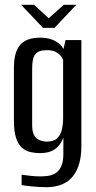

<svg xmlns="http://www.w3.org/2000/svg" viewBox="-20 -662 402 800"><path d="M172 118Q160 118 143.5 117Q127 116 111.5 114.5Q96 113 84.5 111.5Q73 110 70 109V66Q83 68 106.5 70.5Q130 73 148 73Q162 73 178.5 71Q195 69 210 60.5Q225 52 234.5 32.5Q244 13 244 -20V-89Q238 -72 226.5 -57Q215 -42 195.5 -33Q176 -24 146 -24Q126 -24 106.5 -28.5Q87 -33 71.5 -46.5Q56 -60 47 -87Q38 -114 38 -160V-380Q38 -445 64 -475Q90 -505 147 -505Q175 -505 195.5 -497.5Q216 -490 230.5 -476Q245 -462 252 -442L241 -441L253 -495H319V-51Q319 -13 310.5 18Q302 49 284.5 71.5Q267 94 239 106Q211 118 172 118ZM175 -72Q204 -72 218.5 -86Q233 -100 238 -123Q243 -146 243 -170V-412Q240 -421 232.5 -430Q225 -439 211.5 -446Q198 -453 175 -453Q142 -453 128 -437Q114 -421 114 -377V-141Q114 -117 120 -103Q126 -89 136.5 -82.5Q147 -76 157.5 -74Q168 -72 175 -72ZM159 -546 68 -642H122L183 -586L246 -642H298L207 -546Z"/></svg>

Font: Alumni Sans Medium
Style: Regular
Weight: 500
Designer: Robert E. Leuschke
Foundry: Robert E. Leuschke
Version: Version 1.018